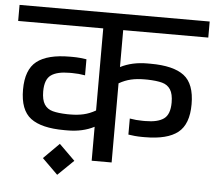

<svg xmlns="http://www.w3.org/2000/svg" viewBox="-62 -703 932 834"><g transform="rotate(5 404.5 -286.5)"><path d="M0 0ZM448 -577V-416Q499 -442 565 -442H579Q679 -442 725.5 -406.5Q772 -371 772 -282Q772 -195 726 -158.5Q680 -122 582 -122H570Q555 -122 538 -123.5Q521 -125 510 -127V-197Q538 -192 566 -192H578Q632 -192 658.5 -211Q685 -230 685 -282Q685 -319 672.5 -338.5Q660 -358 636 -364.5Q612 -371 572 -372H558Q527 -372 500.5 -366Q474 -360 448 -345V0H361V-148Q311 -122 244 -122H231Q131 -122 84 -157.5Q37 -193 37 -282Q37 -369 83.5 -405.5Q130 -442 228 -442H240Q255 -442 272 -440.5Q289 -439 300 -437V-367Q272 -372 244 -372H232Q178 -372 151.5 -353Q125 -334 125 -282Q125 -245 137.5 -225.5Q150 -206 174 -199.5Q198 -193 238 -192H251Q282 -192 308.5 -198Q335 -204 361 -219V-577H-10V-647H819V-577ZM149 7 217 -61 286 7 217 74Z"/></g></svg>

Font: Biryani
Style: Regular
Weight: 400
Designer: Dan Reynolds and Mathieu Reguer
Foundry: Dan Reynolds and Mathieu Reguer
Version: Version 1.004; ttfautohint (v1.1) -l 5 -r 5 -G 72 -x 0 -D la